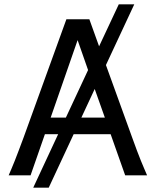

<svg xmlns="http://www.w3.org/2000/svg" viewBox="-20 -801 721 877"><path d="M351.6 -263.7H459L412.6 -394.5ZM211.4 -263.7H280.8L382.3 -481L334.5 -617.7ZM593.3 -781.2 463.9 -503.9 583.5 -173.3Q595.7 -139.2 605.5 -113.3Q615.2 -87.4 623.5 -67.1Q631.8 -46.9 638.7 -30.8Q645.5 -14.6 651.9 0H551.8L485.4 -188H316.4L202.6 56.2H131.8L245.6 -188H185.1L119.6 0H19.5Q25.9 -14.6 32.7 -30.8Q39.6 -46.9 47.6 -67.1Q55.7 -87.4 65.4 -113.3Q75.2 -139.2 87.9 -173.3L283.2 -712.9H388.2L432.6 -589.4L522.5 -781.2Z"/></svg>

Font: Andika Am
Style: Regular
Weight: 400
Designer: Victor Gaultney, Annie Olsen, Julie Remington, Don Collingsworth, Eric Hays, Becca Hirsbrunner
Foundry: SIL International
Version: Version 5.000